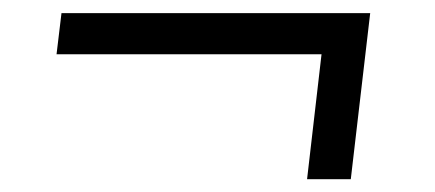

<svg xmlns="http://www.w3.org/2000/svg" viewBox="-20 -370 661 292"><path d="M73.5 -350H543L513.5 -97.5H447L469 -287.5H66Z"/></svg>

Font: Merriweather 28pt Light
Style: Italic
Weight: 300
Italic angle: -7.8°
Version: Version 2.101